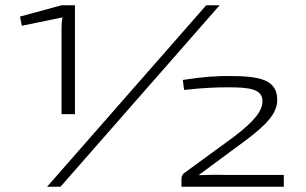

<svg xmlns="http://www.w3.org/2000/svg" viewBox="-20 -710 1163 730"><path d="M265 -276V-690H214L56 -647L63 -612L218 -644C215 -632 214 -620 214 -608V-276ZM210 0 815 -690H764L159 0ZM851 -421C804 -421 758 -419 675 -406L680 -368C754 -376 796 -378 850 -378C926 -378 977 -372 978 -327C979 -287 943 -246 868 -189L679 -51C672 -44 670 -38 670 -28V0H1059V-45H833C799 -46 769 -45 735 -44L919 -180C997 -239 1034 -281 1034 -330C1034 -407 969 -421 851 -421Z"/></svg>

Font: Exo 2 Light Expanded
Style: Regular
Weight: 300
Width: 7
Designer: Natanael Gama
Version: Version 1.001;PS 001.001;hotconv 1.0.70;makeotf.lib2.5.58329